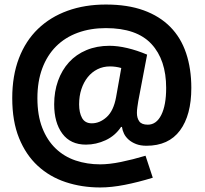

<svg xmlns="http://www.w3.org/2000/svg" viewBox="-20 -693 905 847"><path d="M422 134Q341 134 270 110.5Q199 87 146.5 38.5Q94 -10 64 -84Q34 -158 34 -260Q34 -359 63.5 -436Q93 -513 147.5 -565.5Q202 -618 278 -645.5Q354 -673 447 -673Q543 -673 613.5 -647.5Q684 -622 731 -574.5Q778 -527 801 -458.5Q824 -390 824 -305Q824 -185 774 -117.5Q724 -50 626 -50Q600 -50 580.5 -57.5Q561 -65 547.5 -77Q534 -89 527 -103.5Q520 -118 518 -133H514Q488 -94 446 -74.5Q404 -55 359 -55Q291 -55 255 -103.5Q219 -152 219 -233Q219 -289 236 -336.5Q253 -384 284.5 -418.5Q316 -453 361.5 -472Q407 -491 463 -491Q499 -491 541.5 -481Q584 -471 629 -452L590 -247Q588 -234 586 -220.5Q584 -207 584 -195Q584 -172 594.5 -157.5Q605 -143 632 -143Q670 -143 691.5 -186Q713 -229 713 -305Q713 -429 648 -499Q583 -569 447 -569Q379 -569 323 -548.5Q267 -528 227.5 -488.5Q188 -449 166.5 -391.5Q145 -334 145 -260Q145 -184 166.5 -129Q188 -74 225.5 -38Q263 -2 313.5 15Q364 32 422 32Q462 32 513.5 21.5Q565 11 622 -6L654 91Q589 111 530 122.5Q471 134 422 134ZM385 -149Q420 -149 450.5 -176.5Q481 -204 492 -264L515 -393Q490 -400 465 -400Q435 -400 410 -387.5Q385 -375 367 -352.5Q349 -330 339 -299.5Q329 -269 329 -233Q329 -196 342 -172.5Q355 -149 385 -149Z"/></svg>

Font: Encode Sans Narrow
Style: ExtraBold
Weight: 800
Designer: Pablo Impallari, Andres Torresi
Foundry: Pablo Impallari, Andres Torresi
Version: Version 1.000; ttfautohint (v1.00) -l 8 -r 50 -G 200 -x 14 -